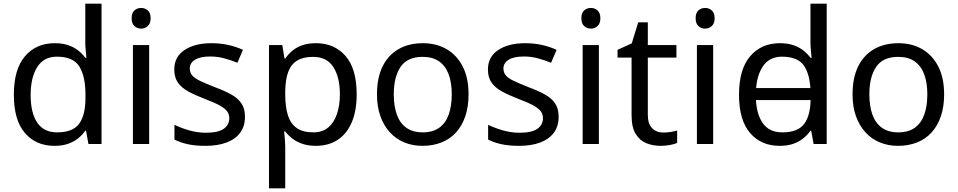

<svg xmlns="http://www.w3.org/2000/svg" viewBox="-20 -780 5188 1040"><path d="M275 10Q175 10 115 -59.5Q55 -129 55 -267Q55 -405 115.5 -475.5Q176 -546 276 -546Q318 -546 349 -535.5Q380 -525 403 -507Q426 -489 442 -467H448Q447 -480 444.5 -505.5Q442 -531 442 -546V-760H530V0H459L446 -72H442Q426 -49 403 -30.5Q380 -12 348.5 -1Q317 10 275 10ZM289 -63Q374 -63 408.5 -109.5Q443 -156 443 -250V-266Q443 -366 410 -419.5Q377 -473 288 -473Q217 -473 181.5 -416.5Q146 -360 146 -265Q146 -169 181.5 -116Q217 -63 289 -63Z M788 -536V0H700V-536ZM745 -737Q765 -737 780.5 -723.5Q796 -710 796 -681Q796 -653 780.5 -639Q765 -625 745 -625Q723 -625 708 -639Q693 -653 693 -681Q693 -710 708 -723.5Q723 -737 745 -737Z M1307 -148Q1307 -96 1281 -61Q1255 -26 1207 -8Q1159 10 1093 10Q1037 10 996.5 1Q956 -8 925 -24V-104Q957 -88 1002.5 -74.5Q1048 -61 1095 -61Q1162 -61 1192 -82.5Q1222 -104 1222 -140Q1222 -160 1211 -176Q1200 -192 1171.5 -208Q1143 -224 1090 -244Q1038 -264 1001 -284Q964 -304 944 -332Q924 -360 924 -404Q924 -472 979.5 -509Q1035 -546 1125 -546Q1174 -546 1216.5 -536.5Q1259 -527 1296 -510L1266 -440Q1232 -454 1195 -464Q1158 -474 1119 -474Q1065 -474 1036.5 -456.5Q1008 -439 1008 -409Q1008 -387 1021 -371.5Q1034 -356 1064.5 -341.5Q1095 -327 1146 -307Q1197 -288 1233 -268Q1269 -248 1288 -219.5Q1307 -191 1307 -148Z M1692 -546Q1791 -546 1851.5 -477Q1912 -408 1912 -269Q1912 -178 1884.5 -115.5Q1857 -53 1807.5 -21.5Q1758 10 1691 10Q1650 10 1618 -1Q1586 -12 1563.5 -29.5Q1541 -47 1525 -68H1519Q1521 -51 1523 -25Q1525 1 1525 20V240H1437V-536H1509L1521 -463H1525Q1541 -486 1563.5 -505Q1586 -524 1617.5 -535Q1649 -546 1692 -546ZM1676 -472Q1622 -472 1589 -451.5Q1556 -431 1541 -390Q1526 -349 1525 -286V-269Q1525 -203 1539 -157Q1553 -111 1586.5 -87Q1620 -63 1678 -63Q1727 -63 1758.5 -90Q1790 -117 1805.5 -163.5Q1821 -210 1821 -270Q1821 -362 1785.5 -417Q1750 -472 1676 -472Z M2518 -269Q2518 -202 2500.5 -150.5Q2483 -99 2450.5 -63Q2418 -27 2371.5 -8.5Q2325 10 2268 10Q2215 10 2170 -8.5Q2125 -27 2092 -63Q2059 -99 2040.5 -150.5Q2022 -202 2022 -269Q2022 -358 2052 -419.5Q2082 -481 2138 -513.5Q2194 -546 2271 -546Q2344 -546 2399.5 -513.5Q2455 -481 2486.5 -419.5Q2518 -358 2518 -269ZM2113 -269Q2113 -206 2129.5 -159.5Q2146 -113 2181 -88Q2216 -63 2270 -63Q2324 -63 2359 -88Q2394 -113 2410.5 -159.5Q2427 -206 2427 -269Q2427 -333 2410 -378Q2393 -423 2358.5 -447.5Q2324 -472 2269 -472Q2187 -472 2150 -418Q2113 -364 2113 -269Z M3006 -148Q3006 -96 2980 -61Q2954 -26 2906 -8Q2858 10 2792 10Q2736 10 2695.5 1Q2655 -8 2624 -24V-104Q2656 -88 2701.5 -74.5Q2747 -61 2794 -61Q2861 -61 2891 -82.5Q2921 -104 2921 -140Q2921 -160 2910 -176Q2899 -192 2870.5 -208Q2842 -224 2789 -244Q2737 -264 2700 -284Q2663 -304 2643 -332Q2623 -360 2623 -404Q2623 -472 2678.5 -509Q2734 -546 2824 -546Q2873 -546 2915.5 -536.5Q2958 -527 2995 -510L2965 -440Q2931 -454 2894 -464Q2857 -474 2818 -474Q2764 -474 2735.5 -456.5Q2707 -439 2707 -409Q2707 -387 2720 -371.5Q2733 -356 2763.5 -341.5Q2794 -327 2845 -307Q2896 -288 2932 -268Q2968 -248 2987 -219.5Q3006 -191 3006 -148Z M3224 -536V0H3136V-536ZM3181 -737Q3201 -737 3216.5 -723.5Q3232 -710 3232 -681Q3232 -653 3216.5 -639Q3201 -625 3181 -625Q3159 -625 3144 -639Q3129 -653 3129 -681Q3129 -710 3144 -723.5Q3159 -737 3181 -737Z M3573 -62Q3593 -62 3614 -65.5Q3635 -69 3648 -73V-6Q3634 1 3608 5.5Q3582 10 3558 10Q3516 10 3480.5 -4.5Q3445 -19 3423 -55Q3401 -91 3401 -156V-468H3325V-510L3402 -545L3437 -659H3489V-536H3644V-468H3489V-158Q3489 -109 3512.5 -85.5Q3536 -62 3573 -62Z M3843 -536V0H3755V-536ZM3800 -737Q3820 -737 3835.5 -723.5Q3851 -710 3851 -681Q3851 -653 3835.5 -639Q3820 -625 3800 -625Q3778 -625 3763 -639Q3748 -653 3748 -681Q3748 -710 3763 -723.5Q3778 -737 3800 -737Z M4032 -238V-303H4408V-238ZM4203 10Q4103 10 4043 -59.5Q3983 -129 3983 -267Q3983 -405 4043.5 -475.5Q4104 -546 4204 -546Q4246 -546 4277 -535.5Q4308 -525 4331 -507Q4354 -489 4370 -467H4376Q4375 -480 4372.5 -505.5Q4370 -531 4370 -546V-760H4458V0H4387L4374 -72H4370Q4354 -49 4331 -30.5Q4308 -12 4276.5 -1Q4245 10 4203 10ZM4217 -63Q4302 -63 4336.5 -109.5Q4371 -156 4371 -250V-266Q4371 -366 4338 -419.5Q4305 -473 4216 -473Q4145 -473 4109.5 -416.5Q4074 -360 4074 -265Q4074 -169 4109.5 -116Q4145 -63 4217 -63Z M5094 -269Q5094 -202 5076.5 -150.5Q5059 -99 5026.5 -63Q4994 -27 4947.5 -8.5Q4901 10 4844 10Q4791 10 4746 -8.5Q4701 -27 4668 -63Q4635 -99 4616.5 -150.5Q4598 -202 4598 -269Q4598 -358 4628 -419.5Q4658 -481 4714 -513.5Q4770 -546 4847 -546Q4920 -546 4975.5 -513.5Q5031 -481 5062.5 -419.5Q5094 -358 5094 -269ZM4689 -269Q4689 -206 4705.5 -159.5Q4722 -113 4757 -88Q4792 -63 4846 -63Q4900 -63 4935 -88Q4970 -113 4986.5 -159.5Q5003 -206 5003 -269Q5003 -333 4986 -378Q4969 -423 4934.5 -447.5Q4900 -472 4845 -472Q4763 -472 4726 -418Q4689 -364 4689 -269Z"/></svg>

Font: ltelugu25
Style: Book
Weight: 400
Designer: Jelle Bosma - Monotype Design Team
Foundry: Monotype Imaging Inc.
Version: Version 2.003